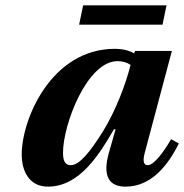

<svg xmlns="http://www.w3.org/2000/svg" viewBox="-20 -684 687 716"><path d="M275 -592H586L601 -664H290ZM61 -108C61 -47 88 12 159 12C278 12 352 -111 405 -202H411L386 -114C362 -29 385 12 448 12C543 12 605 -65 647 -149L618 -165C593 -121 555 -68 531 -68C513 -68 513 -88 520 -115L621 -494H484L480 -485C462 -496 436 -502 409 -502C171 -502 61 -239 61 -108ZM215 -115C215 -220 305 -456 418 -456C437 -456 454 -451 467 -442C449 -371 413 -274 364 -194C315 -116 276 -68 244 -68C221 -68 215 -87 215 -115Z"/></svg>

Font: Heuristica
Style: Bold Italic
Weight: 700
Italic angle: -13°
Version: Version 1.0.1